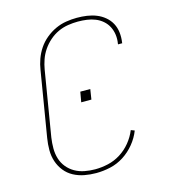

<svg xmlns="http://www.w3.org/2000/svg" viewBox="-111 -832 823 930"><g transform="rotate(-15 300.0 -367.5)"><path d="M257 8Q227 8 198 2.5Q169 -3 144 -16.5Q119 -30 101.5 -52Q84 -74 75 -101Q66 -128 66 -158Q66 -188 71 -218L125 -544Q129 -571 138.5 -597.5Q148 -624 164 -648Q180 -672 203 -691Q226 -710 252 -722Q278 -734 305.5 -738.5Q333 -743 360 -743Q386 -743 410.5 -739.5Q435 -736 457.5 -727Q480 -718 498.5 -702.5Q517 -687 528 -666.5Q539 -646 542 -621Q545 -596 541 -570Q541 -570 541 -569Q541 -568 541 -567H520Q520 -568 520 -568.5Q520 -569 520 -570Q524 -593 521 -615Q518 -637 508.5 -655.5Q499 -674 483 -688Q467 -702 447 -710Q427 -718 405 -721Q383 -724 360 -724Q336 -724 310.5 -720Q285 -716 261 -705Q237 -694 216.5 -676Q196 -658 181 -636Q166 -614 157.5 -589.5Q149 -565 145 -541L91 -215Q87 -188 87 -161Q87 -134 94.5 -109.5Q102 -85 118 -65.5Q134 -46 156 -33.5Q178 -21 204 -16Q230 -11 257 -11Q289 -11 322 -18.5Q355 -26 384.5 -44.5Q414 -63 436.5 -90.5Q459 -118 472 -150L490 -143Q477 -109 452.5 -79Q428 -49 396 -28.5Q364 -8 328 0Q292 8 257 8ZM275 -342 284 -393H334L326 -342Z"/></g></svg>

Font: Iosevka SS04 Thin Extended
Style: Italic
Weight: 100
Width: 7
Italic angle: -9°
Monospace: yes
Designer: Belleve Invis
Foundry: Belleve Invis
Version: Version 19.0.0; ttfautohint (v1.8.4)